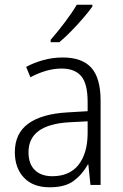

<svg xmlns="http://www.w3.org/2000/svg" viewBox="-20 -785 523 815"><path d="M246 -541Q329 -541 368 -497Q407 -453 407 -358V0H364L355 -87H353Q329 -44 292.5 -17Q256 10 191 10Q120 10 81.5 -31Q43 -72 43 -139Q43 -219 100.5 -260.5Q158 -302 268 -308L352 -313V-352Q352 -430 324.5 -462Q297 -494 242 -494Q209 -494 176 -484.5Q143 -475 109 -457L91 -501Q124 -519 164 -530Q204 -541 246 -541ZM274 -266Q101 -256 101 -139Q101 -89 128 -63Q155 -37 202 -37Q275 -37 313 -85Q351 -133 352 -217V-270ZM372 -757Q357 -736 333 -708Q309 -680 282 -652.5Q255 -625 232 -606H195V-616Q224 -649 255 -690Q286 -731 306 -765H372Z"/></svg>

Font: Noto Sans Thai Looped SemiCondensed Light
Style: Regular
Weight: 300
Width: 4
Designer: Sasikarn Vongin, Ben Mitchell
Foundry: The Fontpad Ltd
Version: Version 1.001; ttfautohint (v1.8.4.7-5d5b)